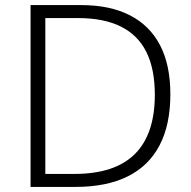

<svg xmlns="http://www.w3.org/2000/svg" viewBox="-20 -734 751 754"><path d="M649 -364Q649 -244 606.5 -163Q564 -82 481 -41Q398 0 277 0H100V-714H299Q412 -714 490 -674Q568 -634 608.5 -556.5Q649 -479 649 -364ZM588 -362Q588 -463 555 -529.5Q522 -596 455 -629.5Q388 -663 287 -663H158V-51H272Q431 -51 509.5 -129Q588 -207 588 -362Z"/></svg>

Font: Noto Sans Armenian Light
Style: Regular
Weight: 300
Designer: Monotype Design Team
Foundry: Monotype Imaging Inc.
Version: Version 2.007